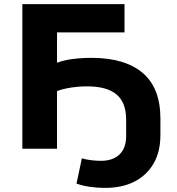

<svg xmlns="http://www.w3.org/2000/svg" viewBox="-20 -725 862 936"><path d="M492 191Q453 191 416.5 185.5Q380 180 353 170L379 47Q400 53 424.5 56Q449 59 472 59Q530 59 562.5 28Q595 -3 595 -62V-141Q595 -226 547.5 -265Q500 -304 405 -304Q380 -304 354 -301.5Q328 -299 303.5 -294Q279 -289 258 -281V0H89V-705H587V-567H258V-419Q277 -427 304.5 -432.5Q332 -438 363.5 -440.5Q395 -443 425 -443Q589 -443 675.5 -369.5Q762 -296 762 -147V-67Q762 15 728.5 72.5Q695 130 635 160.5Q575 191 492 191Z"/></svg>

Font: Nunito Sans 10pt SemiExpanded ExtraBold
Style: Regular
Weight: 800
Width: 6
Designer: Vernon Adams
Foundry: Vernon Adams
Version: Version 3.101;gftools[0.9.27]